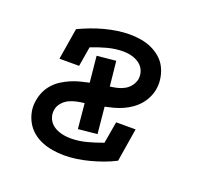

<svg xmlns="http://www.w3.org/2000/svg" viewBox="-101 -650 802 770"><g transform="rotate(20 300.0 -265.0)"><path d="M245 8Q221 8 196.5 4Q172 0 150 -9Q128 -18 110 -33Q92 -48 80.5 -68.5Q69 -89 64.5 -113Q60 -137 65 -162Q68 -181 76.5 -199.5Q85 -218 99 -233.5Q113 -249 130.5 -260Q148 -271 166.5 -279Q185 -287 204.5 -292Q224 -297 243 -301L232 -412L313 -420L324 -314Q339 -316 354.5 -319.5Q370 -323 384.5 -331Q399 -339 409 -352.5Q419 -366 422 -381Q424 -394 421.5 -406Q419 -418 412.5 -428Q406 -438 396.5 -445Q387 -452 375.5 -456.5Q364 -461 351.5 -463Q339 -465 327 -465Q294 -465 260 -456Q226 -447 194 -434L180 -350H96L118 -484Q143 -496 169.5 -506Q196 -516 222.5 -523Q249 -530 276 -534Q303 -538 329 -538Q353 -538 377 -534Q401 -530 422 -520.5Q443 -511 460.5 -496Q478 -481 488.5 -460.5Q499 -440 503 -416Q507 -392 503 -368Q500 -350 491.5 -332Q483 -314 470 -299Q457 -284 440.5 -272.5Q424 -261 406 -253Q388 -245 369.5 -240Q351 -235 332 -231L343 -118L262 -110L252 -217H250Q234 -215 217.5 -211.5Q201 -208 186 -200.5Q171 -193 159.5 -179Q148 -165 146 -149Q144 -136 147 -123.5Q150 -111 157 -101Q164 -91 174.5 -84Q185 -77 196.5 -73Q208 -69 221 -67Q234 -65 247 -65Q281 -65 315 -74Q349 -83 381 -95L397 -188H480L457 -46Q432 -33 405.5 -23.5Q379 -14 352.5 -7Q326 0 299 4Q272 8 245 8Z"/></g></svg>

Font: Iosevka Curly Slab Extended
Style: Italic
Weight: 400
Width: 7
Italic angle: -9°
Monospace: yes
Designer: Belleve Invis
Foundry: Belleve Invis
Version: Version 11.1.0; ttfautohint (v1.8.3)